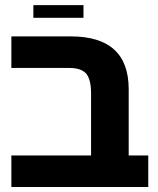

<svg xmlns="http://www.w3.org/2000/svg" viewBox="-20 -747 632 767"><path d="M572.3 -126Q572.3 -94.7 572.3 0Q435.5 0 25.4 0Q25.4 -31.2 25.4 -126Q104.5 -126 343.8 -126Q343.8 -188.5 343.8 -374Q343.8 -429.7 324.2 -453.1Q303.7 -475.6 256.8 -475.6Q179.7 -475.6 25.4 -475.6Q25.4 -507.8 25.4 -601.6Q85 -601.6 262.7 -601.6Q494.1 -601.6 494.1 -390.6Q494.1 -302.7 494.1 -126Q513.7 -126 572.3 -126ZM113.3 -675.8Q113.3 -688.5 113.3 -726.6Q163.1 -726.6 313.5 -726.6Q313.5 -713.9 313.5 -675.8Q262.7 -675.8 113.3 -675.8Z"/></svg>

Font: Noto Sans Hebrew DECATHLON 
Style: Bold
Weight: 400
Designer: Monotype Design Team
Version: Version 2.000;GOOG;noto-fonts:20170220:a8a215d2e889